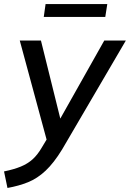

<svg xmlns="http://www.w3.org/2000/svg" viewBox="-48 -705 644 952"><path d="M0 0ZM-1 0ZM-11 227 -28 145Q21 135 55 121Q89 107 113.5 85Q138 63 159 27L183 -13L50 -504H155L251 -117L469 -504H576L260 36Q219 103 178 141.5Q137 180 91 198.5Q45 217 -11 227ZM169 -621 178 -685H484L474 -621Z"/></svg>

Font: Winston Medium
Style: Italic
Weight: 500
Italic angle: -9°
Designer: Original fonts by Vernon Adams / Changes by Cristiano Sobral
Foundry: Original fonts by Vernon Adams / Changes by Cristiano Sobral
Version: Version 2.503;July 17, 2020;FontCreator 13.0.0.2655 64-bit